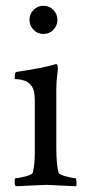

<svg xmlns="http://www.w3.org/2000/svg" viewBox="-20 -648 304 671"><path d="M83 -579.1Q83 -598.6 97.2 -613.3Q111.3 -627.9 131.8 -627.9Q152.3 -627.9 166.5 -613.3Q180.7 -598.6 180.7 -579.1Q180.7 -558.6 166.5 -543.9Q152.3 -529.3 131.8 -529.3Q111.3 -529.3 97.2 -543.9Q83 -558.6 83 -579.1ZM176.8 -131.8Q176.8 -75.2 184.6 -44.9Q186.5 -38.1 210 -31.7Q233.4 -25.4 243.2 -25.4Q246.1 -25.4 247.1 -13.7Q248 -2 246.1 2.9Q148.4 -2 141.6 -2Q134.8 -2 35.2 2.9Q31.2 -1 31.2 -13.2Q31.2 -25.4 35.2 -25.4Q46.9 -25.4 69.8 -31.7Q92.8 -38.1 94.7 -44.9Q101.6 -73.2 101.6 -113.3V-297.9Q101.6 -335.9 87.9 -350.6Q78.1 -362.3 64 -366.7Q49.8 -371.1 40.5 -371.1Q31.2 -371.1 31.2 -373Q31.2 -395.5 37.1 -396.5Q133.8 -411.1 171.9 -422.9L173.8 -423.8Q175.8 -423.8 176.8 -423.8Q180.7 -423.8 181.6 -415Q182.6 -406.2 181.6 -402.3Q176.8 -364.3 176.8 -333Z"/></svg>

Font: Crimson Text
Style: Regular
Weight: 400
Version: Version 0.13